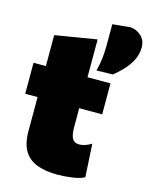

<svg xmlns="http://www.w3.org/2000/svg" viewBox="-122 -882 766 976"><g transform="rotate(15 261.5 -394.0)"><path d="M276 16Q214.5 16 169.8 -0.2Q125 -16.5 101 -55Q77 -93.5 77 -160V-339H12V-502H77V-665L296 -701V-502H417V-339H296V-237Q296 -200.5 306.2 -180.8Q316.5 -161 344 -161Q357 -161 373 -166Q389 -171 407 -182L417 -8Q394 4.5 353.8 10.2Q313.5 16 276 16ZM331 -547Q340 -580 344 -614.5Q348 -649 348 -684V-795L443 -804Q475.5 -801 499.2 -778.5Q523 -756 523 -720Q523 -682.5 506.2 -650.5Q489.5 -618.5 465 -593Q440.5 -567.5 417 -549Z"/></g></svg>

Font: Commissioner Black
Style: Regular
Weight: 900
Designer: Kostas Bartsokas
Foundry: Kostas Bartsokas
Version: Version 1.000; ttfautohint (v1.8.3)